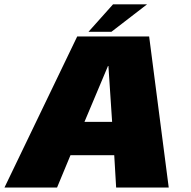

<svg xmlns="http://www.w3.org/2000/svg" viewBox="-46 -838 852 858"><path d="M-26 0H209L269 -144.5H464.5L473 0H708L620.5 -675H299ZM331.5 -293.5 436.5 -543H438.5L455 -293.5ZM349.5 -696H452L611 -818.5H459Z"/></svg>

Font: Anybody UltraCondensed Thin Black
Style: Italic
Weight: 900
Italic angle: -10°
Version: Version 1.111